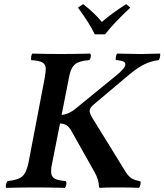

<svg xmlns="http://www.w3.org/2000/svg" viewBox="-20 -906 794 928"><path d="M270 -309.1 228 -96.2Q227.1 -88.4 227.1 -76.2Q227.1 -52.7 243.4 -43.2Q259.8 -33.7 297.9 -30.8Q302.2 -26.4 300.5 -14.4Q298.8 -2.4 293 2Q214.8 0 157.2 0H142.1Q89.8 0 9.8 2Q6.3 -3.9 8.8 -14.2Q11.2 -24.4 16.1 -30.8Q67.9 -35.6 88.1 -54Q108.4 -72.3 118.2 -122.1L194.8 -522Q201.2 -557.6 201.2 -573.2Q201.2 -594.2 185.3 -603.8Q169.4 -613.3 130.9 -615.2Q128.9 -623 130.9 -633.3Q132.8 -643.6 136.2 -647Q204.6 -645 267.1 -645H283.2Q335.9 -645 416 -647Q420.4 -642.1 418.5 -630.4Q416.5 -618.7 410.2 -615.2Q364.3 -612.3 343.8 -596.2Q323.2 -580.1 314.9 -539.1L277.8 -350.1Q313.5 -354.5 344.2 -379.9L538.1 -538.1Q585.9 -576.2 585.9 -595.2Q585.9 -604.5 575.9 -608.9Q565.9 -613.3 540 -616.2Q538.1 -621.6 540.3 -632.6Q542.5 -643.6 545.9 -647Q627.9 -645 652.8 -645H667Q668 -645 753.9 -647Q755.4 -641.1 753.2 -629.9Q751 -618.7 746.1 -615.2Q710 -610.8 678.5 -595.5Q647 -580.1 609.9 -549.8L434.1 -401.9Q413.1 -384.8 413.1 -369.1Q413.1 -358.4 428.2 -333L587.9 -74.2Q602.5 -52.2 616.5 -43.7Q630.4 -35.2 658.2 -29.8Q661.1 -23.9 658.7 -12.9Q656.2 -2 651.9 2Q617.7 0 558.1 0H530.8Q493.2 0 462.9 2Q458 1 458 -5.9Q458 -36.6 437 -74.2L326.2 -271Q315.4 -291 303 -299.8Q290.5 -308.6 270 -309.1ZM487.8 -740.2H438Q412.1 -794.4 356.9 -869.1L381.8 -886.2Q439.5 -840.8 472.2 -799.8Q518.6 -840.3 589.8 -886.2L609.9 -869.1Q529.8 -794.4 487.8 -740.2Z"/></svg>

Font: Common Serif SemiBold
Style: Italic
Weight: 600
Italic angle: -12°
Designer: Philipp H. Poll, Khaled Hosny
Foundry: Stefan Peev, Context Ltd.
Version: Version 1.026